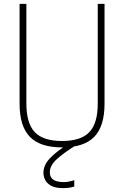

<svg xmlns="http://www.w3.org/2000/svg" viewBox="-20 -750 640 990"><path d="M305 220Q265 220 243 207.5Q221 195 212.5 177Q204 159 204 141Q204 101 238 65.5Q272 30 331 -7L370 0Q306 40 271.5 72Q237 104 237 138Q237 159 247.5 170Q258 181 274.5 185Q291 189 307 189Q322 189 336.5 186Q351 183 363 179V212Q350 216 335.5 218Q321 220 305 220ZM300 10Q187 10 134 -44.5Q81 -99 81 -215V-730H116V-216Q116 -114 159.5 -68.5Q203 -23 300 -23Q397 -23 440.5 -68.5Q484 -114 484 -216V-730H519V-215Q519 -99 466 -44.5Q413 10 300 10Z"/></svg>

Font: M PLUS Code Latin Expanded ExtraLight
Style: Regular
Weight: 250
Width: 7
Designer: Coji Morishita
Foundry: UNDERFOREST DESIGN
Version: Version 1.002; ttfautohint (v1.8.3)